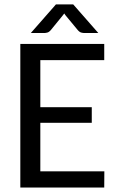

<svg xmlns="http://www.w3.org/2000/svg" viewBox="-20 -838 528 858"><path d="M70.8 0ZM445.8 -641.6V-569.3H160.2V-358.9H390.1V-289.1H160.2V-72.3H446.3L445.8 0H70.8V-641.6ZM419.4 -690.4H356.9Q351.1 -690.4 343.3 -692.4Q335.4 -694.3 327.1 -704.1L272.9 -769.5Q270 -773.4 267.1 -777.8L261.2 -770L207.5 -704.1Q199.2 -694.3 191.2 -692.4Q183.1 -690.4 177.7 -690.4H117.7L230 -818.4H307.1Z"/></svg>

Font: Carlito
Style: Regular
Weight: 400
Designer: Lukasz Dziedzic
Foundry: tyPoland Lukasz Dziedzic
Version: Version 1.104